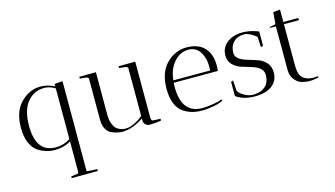

<svg xmlns="http://www.w3.org/2000/svg" viewBox="-93 -925 2618 1499"><g transform="rotate(-15 1216.0 -175.0)"><path d="M326 250 327 236 379 229Q386 228 388 218V-31Q332 4 258 4Q185 4 123 -37Q88 -60 66.5 -109.5Q45 -159 45 -230Q45 -361 112 -430Q183 -504 274 -504Q330 -504 388 -475V-495L453 -500V229L538 234Q537 248 537 249ZM271 -14Q334 -14 388 -49V-459Q344 -486 301 -486Q215 -486 162.5 -420Q110 -354 110 -231Q110 -14 271 -14Z M589 -484 588 -499 723 -500V-152Q723 -113 734 -84.5Q745 -56 758.5 -43Q772 -30 790 -23Q818 -13 837 -15Q898 -16 976 -78V-465Q972 -477 959 -479L907 -484Q906 -490 906 -499L1041 -500V-46Q1043 -21 1057 -21L1117 -18L1116 -3Q1068 5 1016 5Q1004 4 990 -8.5Q976 -21 976 -40V-58Q885 3 804 3Q770 3 724 -14Q694 -25 676 -55.5Q658 -86 658 -132V-464Q658 -469 652.5 -473.5Q647 -478 641 -479Z M1287 -230Q1287 -14 1455 -14Q1499 -14 1549 -23.5Q1599 -33 1613 -41L1620 -31Q1597 -16 1544.5 -6Q1492 4 1448.5 4Q1405 4 1370.5 -5Q1336 -14 1300 -37Q1264 -60 1243 -109Q1222 -158 1222 -229Q1222 -361 1290 -431Q1361 -504 1455 -504Q1549 -504 1598.5 -452Q1648 -400 1648 -306Q1648 -286 1645 -263H1288Q1287 -252 1287 -230ZM1589 -313Q1589 -388 1556 -435.5Q1523 -483 1466 -483Q1392 -483 1341 -418Q1300 -367 1290 -282H1588Q1589 -293 1589 -313Z M1865 -12Q1871 -12 1877 -13Q1929 -14 1964 -45.5Q1999 -77 1999 -138Q1999 -198 1905 -225Q1866 -236 1827 -249Q1788 -262 1760.5 -290Q1733 -318 1733 -363Q1733 -427 1782 -465.5Q1831 -504 1906 -504Q1962 -504 2019 -484L2037 -477V-362L2018 -355L2014 -440Q1956 -486 1917 -486Q1862 -486 1830 -453.5Q1798 -421 1798 -367Q1798 -336 1825.5 -317Q1853 -298 1892 -287Q1931 -276 1970 -262.5Q2009 -249 2036.5 -218.5Q2064 -188 2064 -139Q2064 -73 2014.5 -34.5Q1965 4 1874 4Q1783 4 1723 -39V-154L1741 -161L1746 -76Q1760 -50 1796.5 -31Q1833 -12 1865 -12Z M2350 -19 2389 -21 2392 -11Q2391 -11 2378 -8Q2348 -1 2311 -1Q2277 -3 2249 -12.5Q2221 -22 2197 -52.5Q2173 -83 2173 -131V-482H2122L2130 -490L2174 -499L2182 -595L2238 -600V-500H2359V-482H2238V-148Q2238 -72 2270 -45.5Q2302 -19 2350 -19Z"/></g></svg>

Font: Antic Didone
Style: Regular
Weight: 400
Designer: Santiago Orozco
Foundry: Santiago Orozco
Version: Version 2.000